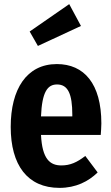

<svg xmlns="http://www.w3.org/2000/svg" viewBox="-20 -895 541 932"><path d="M373 -769 316 -875 124 -742 164 -672ZM472 -296C472 -489 388 -584 256 -584C109 -584 32 -462 32 -279C32 -94 113 17 269 17C348 17 409 -14 454 -58L394 -138C354 -107 321 -92 278 -92C223 -92 185 -122 179 -240H469C470 -255 472 -277 472 -296ZM331 -330H179C184 -450 211 -485 257 -485C310 -485 331 -439 331 -338Z"/></svg>

Font: Glow Sans TC Compressed
Style: Bold
Weight: 700
Width: 2
Designer: Ryoko NISHIZUKA (kana, bopomofo & ideographs); Paul D. Hunt (Latin, Greek & Cyrillic); Sandoll Communications, Soo-young
Version: Version 0.93